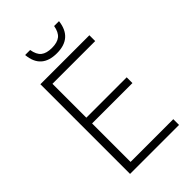

<svg xmlns="http://www.w3.org/2000/svg" viewBox="-246 -916 1004 1004"><g transform="rotate(-45 256.0 -414.0)"><path d="M456.1 0H93.8V-663.1H456.1V-620.1H140.1V-369.6H438.5V-327.1H140.1V-42.5H456.1ZM270 -716.3Q155.3 -716.3 145.5 -827.6H182.6Q189 -788.1 210 -771.2Q231 -754.4 271 -754.4Q311 -754.4 332 -771.2Q353 -788.1 359.9 -827.6H396Q382.8 -716.3 270 -716.3Z"/></g></svg>

Font: Bpm'online Open Sans Light
Style: Regular
Weight: 300
Foundry: Ascender Corporation
Version: Version 1.10